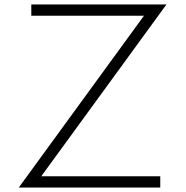

<svg xmlns="http://www.w3.org/2000/svg" viewBox="-20 -845 838 865"><path d="M64.5 0H702V-51H166L730 -825H121V-774H628.5Z"/></svg>

Font: Spartan Light
Style: Regular
Weight: 300
Designer: Matt Bailey, Mirko Velimirovic
Foundry: Matt Bailey
Version: Version 1.003; ttfautohint (v1.8.3)